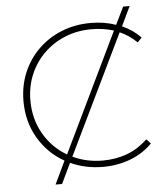

<svg xmlns="http://www.w3.org/2000/svg" viewBox="-57 -821 817 941"><g transform="rotate(-5 351.5 -350.0)"><path d="M178 70 232 -43Q152 -88 104.5 -168.5Q57 -249 57 -350Q57 -426 84 -490.5Q111 -555 160 -603Q209 -651 275 -677.5Q341 -704 418 -704Q485 -704 542 -684L584 -770H616L570 -674Q623 -651 661 -611L640 -589Q602 -626 556 -646L272 -59Q340 -27 419 -27Q482 -27 537.5 -47Q593 -67 640 -112L661 -90Q615 -43 552 -19.5Q489 4 418 4Q332 4 258 -30L210 70ZM247 -72 529 -657Q503 -665 475.5 -669Q448 -673 419 -673Q349 -673 289 -648.5Q229 -624 184.5 -580Q140 -536 115.5 -477.5Q91 -419 91 -350Q91 -260 133 -187Q175 -114 247 -72Z"/></g></svg>

Font: Montserrat ExtraLight
Style: Regular
Weight: 200
Designer: Julieta Ulanovsky
Foundry: Julieta Ulanovsky
Version: Version 9.000; ttfautohint (v1.8.4.7-5d5b)